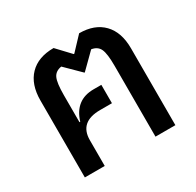

<svg xmlns="http://www.w3.org/2000/svg" viewBox="-131 -731 897 878"><g transform="rotate(-30 318.0 -292.0)"><path d="M79 0V-406Q79 -491 124 -537.5Q169 -584 251 -584L317 -514H320L386 -584Q467 -584 512 -537.5Q557 -491 557 -406V0H452V-374Q452 -438 440.5 -463Q429 -488 397 -493L319 -416H317L239 -493Q207 -488 195.5 -463Q184 -438 184 -374V-231H188Q218 -329 315 -329H356V-232H294Q184 -232 184 -136V0Z"/></g></svg>

Font: Anuphan Medium
Style: Regular
Weight: 500
Designer: Mike Abbink, Paul van der Laan, Pieter van Rosmalen, Mint Tantisuwanna
Foundry: Bold Monday; Cadson Demak
Version: Version 3.002;hotconv 1.0.109;makeotfexe 2.5.65596